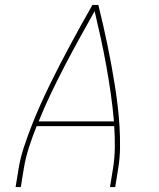

<svg xmlns="http://www.w3.org/2000/svg" viewBox="-20 -755 640 775"><path d="M43 0 55 -74Q62 -117 76 -159.5Q90 -202 106.5 -244.5Q123 -287 141.5 -328.5Q160 -370 180 -411Q200 -452 221 -493Q242 -534 264 -574.5Q286 -615 308 -655Q330 -695 353 -735H377Q387 -695 396 -655Q405 -615 413.5 -574.5Q422 -534 429.5 -493Q437 -452 443.5 -411Q450 -370 455 -328Q460 -286 462.5 -244Q465 -202 464.5 -159Q464 -116 457 -74L445 0H424L436 -74Q443 -117 443.5 -160.5Q444 -204 441 -246H128Q111 -204 97 -160.5Q83 -117 76 -74L64 0ZM440 -265Q435 -322 427 -378Q419 -434 409 -489.5Q399 -545 387 -600Q375 -655 362 -710Q331 -655 301 -600.5Q271 -546 242 -490.5Q213 -435 186 -378.5Q159 -322 136 -265Z"/></svg>

Font: Iosevka Curly Thin Extended
Style: Italic
Weight: 100
Width: 7
Italic angle: -9°
Monospace: yes
Designer: Belleve Invis
Foundry: Belleve Invis
Version: Version 11.1.0; ttfautohint (v1.8.3)